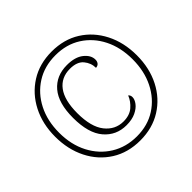

<svg xmlns="http://www.w3.org/2000/svg" viewBox="-175 -919 1123 1123"><g transform="rotate(-45 386.5 -357.5)"><path d="M386 10Q285 10 209 -38Q133 -86 91 -169.5Q49 -253 49 -358Q49 -463 91.5 -546Q134 -629 210 -677Q286 -725 387 -725Q488 -725 563.5 -677.5Q639 -630 681.5 -546.5Q724 -463 724 -357Q724 -251 681.5 -168Q639 -85 563 -37.5Q487 10 386 10ZM389 -21Q479 -21 546.5 -64.5Q614 -108 652 -184Q690 -260 690 -358Q690 -456 652 -531.5Q614 -607 546 -650.5Q478 -694 387 -694Q296 -694 227.5 -650.5Q159 -607 120.5 -531.5Q82 -456 82 -358Q82 -259 121.5 -183Q161 -107 230.5 -64Q300 -21 389 -21ZM392 -110Q308 -110 254.5 -172.5Q201 -235 201 -362Q201 -484 253 -545Q305 -606 394 -606Q461 -606 498 -576.5Q535 -547 535 -510Q535 -495 527 -485Q519 -475 503 -474Q503 -514 476.5 -546Q450 -578 391 -578Q318 -578 278 -524Q238 -470 238 -364Q238 -250 282.5 -194Q327 -138 395 -138Q446 -138 477 -164.5Q508 -191 522 -227Q533 -218 533 -202Q533 -183 517 -161.5Q501 -140 469.5 -125Q438 -110 392 -110Z"/></g></svg>

Font: Noto Serif Lao SemiCondensed ExtraLight
Style: Regular
Weight: 200
Width: 4
Designer: Monotype Design Team
Foundry: Monotype Imaging Inc.
Version: Version 2.003; ttfautohint (v1.8.4.7-5d5b)